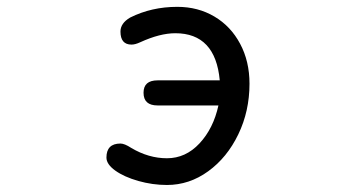

<svg xmlns="http://www.w3.org/2000/svg" viewBox="-20 -519 1040 561"><path d="M399.4 -248Q399.4 -284.2 440.4 -284.2H622.1Q609.4 -421.9 492.2 -421.9Q447.3 -421.9 389.6 -395.5Q375 -388.7 364.3 -388.7Q332 -388.7 332 -426.8Q332 -451.2 360.4 -467.8Q422.9 -499 498 -499Q558.6 -499 606.4 -470.7Q654.3 -442.4 681.6 -391.1Q709 -339.8 709 -274.4Q709 -194.3 676.3 -126.5Q643.6 -58.6 588.4 -18.6Q533.2 21.5 467.8 21.5Q425.8 21.5 384.3 9.8Q342.8 -2 316.9 -20.5Q291 -39.1 291 -58.6Q291 -99.6 332 -99.6Q343.8 -99.6 363.3 -86.9Q414.1 -56.6 467.8 -56.6Q522.5 -56.6 563 -100.1Q603.5 -143.6 618.2 -210.9H440.4Q399.4 -210.9 399.4 -248Z"/></svg>

Font: KTXP_ComRound
Style: Medium
Weight: 500
Version: Version 1.01;May 16, 2022;FontCreator 13.0.0.2683 64-bit